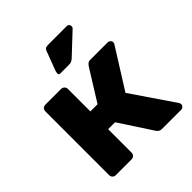

<svg xmlns="http://www.w3.org/2000/svg" viewBox="-198 -866 1002 1002"><g transform="rotate(-45 303.0 -365.5)"><path d="M257 -580Q243 -580 243 -589Q243 -598 246 -607L286 -713Q291 -727 300.5 -729Q310 -731 323 -731H452Q465 -731 469 -719.5Q473 -708 465 -700L351 -593Q343 -586 335.5 -583Q328 -580 315 -580ZM84 0Q73 0 66 -7Q59 -14 59 -25V-495Q59 -506 66 -513Q73 -520 84 -520H199Q210 -520 217.5 -513Q225 -506 225 -495V-329H278L387 -504Q391 -509 397 -514.5Q403 -520 415 -520H543Q552 -520 558.5 -514Q565 -508 565 -500Q565 -493 560 -486L423 -268L583 -33Q587 -29 587 -20Q587 -12 581 -6Q575 0 565 0H424Q413 0 406.5 -4.5Q400 -9 395 -16L276 -198H225V-25Q225 -14 217.5 -7Q210 0 199 0Z"/></g></svg>

Font: Fz Rubik
Style: Bold
Weight: 700
Designer: Hubert and Fischer
Foundry: Hubert and Fischer
Version: Vit hóa bi FontZin.com